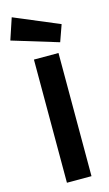

<svg xmlns="http://www.w3.org/2000/svg" viewBox="-165 -993 592 1042"><g transform="rotate(-15 131.5 -472.5)"><path d="M-23 -825 236 -746 269 -839 17 -945ZM212 0V-692H74V0Z"/></g></svg>

Font: RazerF5
Style: Bold
Weight: 700
Foundry: Razer Inc.
Version: Version 2